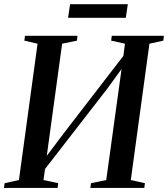

<svg xmlns="http://www.w3.org/2000/svg" viewBox="-28 -918 821 938"><path d="M-8.5 0 -5.5 -23 64.5 -38.5 155.5 -704.5 91 -719.5 94 -743H350.5L348 -719.5L275.5 -704.5L194.5 -112.5L173.5 -120.5L283.5 -267L603 -681.5L569.5 -605.5L582.5 -704.5L515 -719.5L518 -743H772.5L770 -719.5L702 -704.5L611 -38.5L680 -23L677 0H413.5L416.5 -23L491 -38.5L570.5 -614.5L593.5 -619L498.5 -488L161.5 -53L198 -136L184.5 -38.5L256.5 -23L253.5 0ZM314.5 -897.5H596.5L586.5 -831H304.5Z"/></svg>

Font: Merriweather 120pt Medium
Style: Italic
Weight: 500
Italic angle: -7.8°
Version: Version 2.101